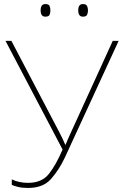

<svg xmlns="http://www.w3.org/2000/svg" viewBox="-20 -915 606 945"><path d="M119 10Q192 10 231 -34Q270 -78 299 -139L564 -714H535L330 -265Q323 -250 316 -234Q309 -218 302 -201Q287 -236 270 -268L36 -714H7L288 -179Q256 -104 221 -59.5Q186 -15 118 -15Q74 -15 38 -32V-5Q52 1 71 5.5Q90 10 119 10ZM365 -864Q365 -833 388 -833Q404 -833 408.5 -842Q413 -851 413 -864Q413 -876 408.5 -885.5Q404 -895 388 -895Q365 -895 365 -864ZM180 -864Q180 -833 203 -833Q220 -833 224 -842Q228 -851 228 -864Q228 -876 224 -885.5Q220 -895 203 -895Q180 -895 180 -864Z"/></svg>

Font: Noto Sans UI Thin
Style: Regular
Weight: 250
Designer: Monotype Design Team
Foundry: Monotype Imaging Inc.
Version: Version 1.901